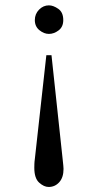

<svg xmlns="http://www.w3.org/2000/svg" viewBox="-20 -497 373 732"><path d="M221.2 -420.4Q221.2 -394.5 203.4 -381.1Q185.5 -367.7 166.5 -367.7Q147.9 -367.7 130.4 -381.8Q112.8 -396 112.8 -420.4Q112.8 -443.8 128.9 -460.2Q145 -476.6 166.5 -476.6Q183.1 -476.6 202.1 -463.4Q221.2 -450.2 221.2 -420.4ZM222.2 147Q222.2 179.7 205.8 197.8Q189.5 215.8 165.5 215.8Q147.5 215.8 129.2 199.2Q110.8 182.6 110.8 142.6Q110.8 136.7 111.1 128.2Q111.3 119.6 112.8 109.4L156.7 -286.6H176.3L218.8 109.4Q220.7 127 221.4 134.3Q222.2 141.6 222.2 147Z"/></svg>

Font: BabelStone Roman
Style: Regular
Weight: 400
Designer: Walt Agee, Victor Gaultney, Peter Martin, Debbi Hosken, Becca Hirsbrunner (SIL); Andrew West (BabelStone)
Foundry: BabelStone
Version: Version 16.000